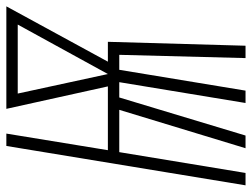

<svg xmlns="http://www.w3.org/2000/svg" viewBox="-126 -662 775 590"><g transform="rotate(-90 261.0 -367.5)"><path d="M-14 0 107 -735H145L94 -423H290L221 -735H536L366 -423H427L415 0H377L387 -388H341L277 0H239L303 -388H256L139 0H100L218 -388H88L24 0ZM328 -423 480 -700H268Z"/></g></svg>

Font: Iosevka Extralight Oblique
Style: Regular
Weight: 200
Italic angle: -9°
Monospace: yes
Designer: Belleve Invis
Foundry: Belleve Invis
Version: Version 32.5.0; ttfautohint (v1.8.4)